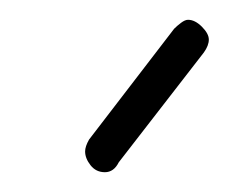

<svg xmlns="http://www.w3.org/2000/svg" viewBox="-20 -97 233 194"><path d="M100 67Q95 77 86 77Q77 77 71.5 70Q66 63 66 56Q66 51 70 44L156 -68Q159 -71 163 -74Q167 -77 170 -77Q177 -77 184 -70Q191 -63 191 -57Q191 -51 186 -44Z"/></svg>

Font: Gruenewald VA
Style: Regular
Weight: 400
Designer: Peter Wiegel
Foundry: Peter Wiegel, nach dem Schriftentwurf von Dr. H. Gr¸newald
Version: Version 0.007